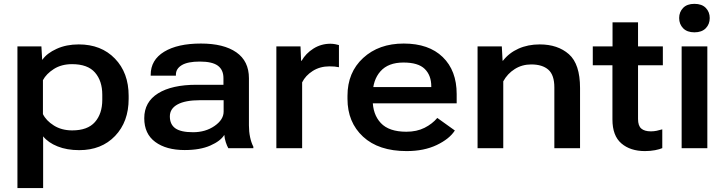

<svg xmlns="http://www.w3.org/2000/svg" viewBox="-20 -755 3694 978"><path d="M68.8 203.1H199.7V-60.5Q225.6 -28.3 273.2 -9.3Q320.8 9.8 383.8 9.8Q497.1 9.8 566.2 -62.5Q635.3 -134.8 635.3 -251.5V-267.1Q635.3 -384.3 565.4 -456.5Q495.6 -528.8 380.9 -528.8Q317.9 -528.8 268.6 -506.3Q219.2 -483.9 196.3 -451.2H194.8L190.9 -518.6H68.8ZM198.7 -173.8V-346.7Q215.8 -378.9 254.4 -403.6Q293 -428.2 347.2 -428.2Q426.8 -428.2 463.9 -385.5Q501 -342.8 501 -272.5V-246.6Q501 -175.8 463.6 -133.3Q426.3 -90.8 347.7 -90.8Q293.9 -90.8 254.4 -115.7Q214.8 -140.6 198.7 -173.8Z M714.8 -152.8Q714.8 -73.2 770.8 -32Q826.7 9.3 920.9 9.3Q999.5 9.3 1051.5 -13.7Q1103.5 -36.6 1122.6 -67.9Q1124 -49.3 1130.1 -30.5Q1136.2 -11.7 1143.1 0H1270.5V-7.8Q1259.8 -28.3 1253.9 -56.4Q1248 -84.5 1248 -116.2V-356.4Q1248 -443.8 1183.8 -488.5Q1119.6 -533.2 1003.4 -533.2Q884.8 -533.2 816.2 -491.5Q747.6 -449.7 747.6 -374V-369.6H876V-374.5Q876 -405.3 906.2 -423.3Q936.5 -441.4 998 -441.4Q1061 -441.4 1089.6 -420.4Q1118.2 -399.4 1118.2 -356.9V-323.2H981Q855.5 -323.2 785.2 -279.5Q714.8 -235.8 714.8 -152.8ZM845.2 -162.1Q845.2 -201.7 884.5 -223.1Q923.8 -244.6 999 -244.6H1119.1V-186.5Q1119.1 -145.5 1073 -113.5Q1026.9 -81.5 963.4 -81.5Q901.4 -81.5 873.3 -101.3Q845.2 -121.1 845.2 -162.1Z M1387.7 0H1519V-335.4Q1536.1 -370.1 1573 -393.6Q1609.9 -417 1658.2 -417Q1672.4 -417 1684.1 -416Q1695.8 -415 1706.5 -412.6V-525.4Q1700.7 -527.3 1688 -529.8Q1675.3 -532.2 1663.1 -532.2Q1615.7 -532.2 1576.7 -507.6Q1537.6 -482.9 1516.6 -445.8H1513.7L1510.7 -518.6H1387.7Z M1750 -251.5Q1750 -132.3 1829.3 -58.8Q1908.7 14.6 2051.3 14.6Q2140.1 14.6 2204.8 -16.4Q2269.5 -47.4 2296.9 -90.3L2207.5 -154.3Q2182.1 -124 2142.6 -104Q2103 -84 2049.8 -84Q1961.4 -84 1919.9 -128.2Q1878.4 -172.4 1878.4 -246.6V-272.5Q1878.4 -347.2 1918 -391.8Q1957.5 -436.5 2035.2 -436.5Q2110.4 -436.5 2143.6 -403.8Q2176.8 -371.1 2176.8 -315.4V-311.5H1834.5V-228.5H2306.2V-275.9Q2306.2 -395.5 2235.1 -464.4Q2164.1 -533.2 2036.6 -533.2Q1909.7 -533.2 1829.8 -459.7Q1750 -386.2 1750 -267.1Z M2412.6 0H2543.5V-340.8Q2564.9 -379.9 2602.1 -403.3Q2639.2 -426.8 2686 -426.8Q2742.7 -426.8 2773.2 -399.9Q2803.7 -373 2803.7 -309.6V0H2934.6V-306.6Q2934.6 -428.7 2877.9 -478.8Q2821.3 -528.8 2729 -528.8Q2669.4 -528.8 2621.3 -507.3Q2573.2 -485.8 2542 -445.8H2540L2536.1 -518.6H2412.6Z M2999.5 -422.4H3356.4V-518.6H2999.5ZM3099.6 -146.5Q3099.6 -63.5 3145.3 -24.4Q3190.9 14.6 3265.1 14.6Q3293 14.6 3316.7 10Q3340.3 5.4 3353.5 -0.5V-96.2Q3339.4 -91.8 3325 -88.9Q3310.5 -85.9 3295.4 -85.9Q3263.2 -85.9 3246.6 -100.1Q3230 -114.3 3230 -148.9V-641.1H3100.1V-481.4L3099.6 -466.8Z M3452.1 0H3583V-518.6H3452.1ZM3439.5 -663.1Q3439.5 -631.8 3459.7 -611.1Q3480 -590.3 3517.1 -590.3Q3554.7 -590.3 3575 -611.1Q3595.2 -631.8 3595.2 -663.1Q3595.2 -693.8 3575.2 -714.6Q3555.2 -735.4 3517.1 -735.4Q3479.5 -735.4 3459.5 -714.6Q3439.5 -693.8 3439.5 -663.1Z"/></svg>

Font: Roboto Flex
Style: wght 600 wdth 140 opsz 13.0 GRAD 0.00 slnt 0.00 XTRA 468 XOPQ 96 YOPQ 79 YTLC 514 YTUC 712 YTAS 750 YTDE -203.00 YTFI 738
Weight: 600
Width: 8
Designer: Berlow after Robertson
Foundry: Google
Version: Version 3.100